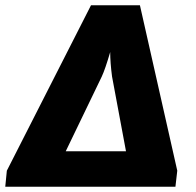

<svg xmlns="http://www.w3.org/2000/svg" viewBox="-38 -710 746 730"><path d="M636 -61 629 0H-18L-12 -61L308 -690H494ZM441 -135 388 -419Q381 -472 381 -512Q362 -447 349 -419L212 -135Z"/></svg>

Font: Ezarion Extra Bold
Style: Italic
Weight: 800
Italic angle: -8°
Designer: Natanael Gama
Version: Version 1.001;PS 001.001;hotconv 1.0.70;makeotf.lib2.5.58329